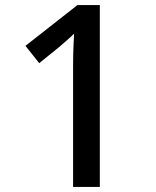

<svg xmlns="http://www.w3.org/2000/svg" viewBox="-20 -734 612 754"><path d="M372 0H267V-474Q267 -499 267.5 -520.5Q268 -542 269 -562.5Q270 -583 271 -602Q258 -589 244 -577Q230 -565 212 -549L134 -486L80 -554L284 -714H372Z"/></svg>

Font: Noto Sans Cham Medium
Style: Regular
Weight: 500
Version: Version 2.002